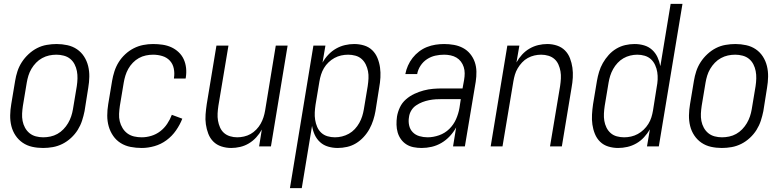

<svg xmlns="http://www.w3.org/2000/svg" viewBox="-20 -755 4040 990"><path d="M202 8Q173 8 146 2Q119 -4 97 -19Q75 -34 60 -56.5Q45 -79 38.5 -105.5Q32 -132 32.5 -160.5Q33 -189 38 -218L58 -338Q62 -363 70 -387.5Q78 -412 92.5 -434.5Q107 -457 127.5 -476Q148 -495 171.5 -507Q195 -519 221 -523.5Q247 -528 272 -528Q300 -528 327.5 -522Q355 -516 377 -501Q399 -486 413.5 -463.5Q428 -441 434.5 -414.5Q441 -388 440.5 -359.5Q440 -331 435 -302L416 -182Q411 -157 403 -132.5Q395 -108 381 -85.5Q367 -63 346.5 -44Q326 -25 302 -13Q278 -1 252.5 3.5Q227 8 202 8ZM203 -47Q221 -47 240 -51Q259 -55 276 -64.5Q293 -74 307 -88.5Q321 -103 331 -120Q341 -137 347 -155Q353 -173 356 -191L376 -311Q379 -331 379.5 -350.5Q380 -370 376.5 -388.5Q373 -407 364.5 -423.5Q356 -440 342 -451.5Q328 -463 309 -468Q290 -473 271 -473Q252 -473 233.5 -469Q215 -465 197.5 -455.5Q180 -446 166 -431.5Q152 -417 142 -400Q132 -383 126.5 -365Q121 -347 118 -329L98 -209Q95 -189 94 -169.5Q93 -150 96.5 -131.5Q100 -113 109 -96.5Q118 -80 132 -68.5Q146 -57 164.5 -52Q183 -47 203 -47Z M711 8Q681 8 653 2.5Q625 -3 602 -17.5Q579 -32 563.5 -54.5Q548 -77 540.5 -103.5Q533 -130 533 -159Q533 -188 538 -218L558 -338Q562 -362 570 -387Q578 -412 592 -434.5Q606 -457 626 -475.5Q646 -494 669.5 -506Q693 -518 718.5 -523Q744 -528 769 -528Q794 -528 818 -524.5Q842 -521 863 -511.5Q884 -502 901 -486Q918 -470 927.5 -449Q937 -428 939.5 -404Q942 -380 938 -355Q938 -354 937.5 -352.5Q937 -351 937 -350H877Q877 -351 877 -352Q877 -353 877 -353Q881 -378 876 -402Q871 -426 855.5 -442.5Q840 -459 817 -466Q794 -473 769 -473Q751 -473 732 -469Q713 -465 696 -455.5Q679 -446 665 -431.5Q651 -417 641.5 -400Q632 -383 626.5 -365Q621 -347 618 -329L598 -209Q595 -188 594 -168Q593 -148 597.5 -129.5Q602 -111 612 -94.5Q622 -78 637 -67Q652 -56 671 -51.5Q690 -47 711 -47Q735 -47 760 -54.5Q785 -62 806 -78Q827 -94 842 -116.5Q857 -139 866 -163L920 -143Q908 -112 887.5 -82.5Q867 -53 838.5 -32Q810 -11 776.5 -1.5Q743 8 711 8Z M1172 8Q1146 8 1121.5 0Q1097 -8 1080 -25Q1063 -42 1054 -65.5Q1045 -89 1041.5 -114Q1038 -139 1040 -165Q1042 -191 1046 -218L1096 -520H1158L1106 -209Q1103 -189 1102 -170Q1101 -151 1104 -133Q1107 -115 1114.5 -98Q1122 -81 1135 -69.5Q1148 -58 1166 -52.5Q1184 -47 1203 -47Q1220 -47 1238 -51Q1256 -55 1272 -64Q1288 -73 1301.5 -87Q1315 -101 1324 -117Q1333 -133 1338.5 -150Q1344 -167 1347 -185L1402 -520H1463L1377 0H1316L1330 -87Q1318 -65 1301 -46.5Q1284 -28 1263 -15.5Q1242 -3 1218.5 2.5Q1195 8 1172 8Z M1475 215 1596 -520H1658L1643 -432Q1655 -454 1673 -473Q1691 -492 1713 -504.5Q1735 -517 1759 -522.5Q1783 -528 1806 -528Q1833 -528 1857.5 -520.5Q1882 -513 1899.5 -496Q1917 -479 1926.5 -455.5Q1936 -432 1939.5 -407Q1943 -382 1941.5 -355.5Q1940 -329 1935 -302L1916 -182Q1912 -159 1904.5 -135.5Q1897 -112 1885 -90Q1873 -68 1855 -48.5Q1837 -29 1815.5 -16Q1794 -3 1769.5 2.5Q1745 8 1721 8Q1696 8 1672 1Q1648 -6 1630.5 -22Q1613 -38 1603 -59.5Q1593 -81 1589 -106L1536 215ZM1707 -47Q1725 -47 1743.5 -51.5Q1762 -56 1779 -65.5Q1796 -75 1809.5 -89.5Q1823 -104 1832.5 -121Q1842 -138 1847.5 -155.5Q1853 -173 1856 -191L1876 -311Q1879 -331 1880 -350.5Q1881 -370 1877.5 -388Q1874 -406 1866 -422.5Q1858 -439 1844.5 -451Q1831 -463 1812.5 -468Q1794 -473 1775 -473Q1757 -473 1739 -469Q1721 -465 1704.5 -456Q1688 -447 1674 -433.5Q1660 -420 1650.5 -404Q1641 -388 1635.5 -370.5Q1630 -353 1627 -335L1607 -215Q1604 -195 1603 -175.5Q1602 -156 1605 -137Q1608 -118 1615.5 -100.5Q1623 -83 1636.5 -70.5Q1650 -58 1668.5 -52.5Q1687 -47 1707 -47Z M2154 8Q2133 8 2112.5 4Q2092 0 2075.5 -10.5Q2059 -21 2047.5 -37Q2036 -53 2030.5 -72Q2025 -91 2024.5 -112Q2024 -133 2027 -154Q2031 -178 2042 -201.5Q2053 -225 2073 -242.5Q2093 -260 2116.5 -271Q2140 -282 2164.5 -288.5Q2189 -295 2213 -297Q2237 -299 2262 -299H2365L2373 -343Q2376 -360 2376 -377Q2376 -394 2371 -409.5Q2366 -425 2356.5 -437.5Q2347 -450 2333.5 -458Q2320 -466 2303.5 -469.5Q2287 -473 2270 -473Q2247 -473 2224.5 -468Q2202 -463 2182 -450Q2162 -437 2148.5 -416.5Q2135 -396 2131 -373H2070Q2074 -395 2083.5 -416.5Q2093 -438 2107.5 -456.5Q2122 -475 2141 -489.5Q2160 -504 2181.5 -512.5Q2203 -521 2225.5 -524.5Q2248 -528 2270 -528Q2296 -528 2321 -523.5Q2346 -519 2367.5 -507.5Q2389 -496 2404.5 -477Q2420 -458 2428 -435Q2436 -412 2436.5 -386Q2437 -360 2433 -334L2377 0H2316L2332 -98Q2319 -74 2299.5 -53Q2280 -32 2256 -18Q2232 -4 2206 2Q2180 8 2154 8ZM2185 -47Q2214 -47 2244 -57.5Q2274 -68 2296.5 -90Q2319 -112 2331.5 -140.5Q2344 -169 2349 -198L2356 -244H2262Q2244 -244 2227 -243Q2210 -242 2192.5 -238.5Q2175 -235 2158 -228.5Q2141 -222 2125.5 -211.5Q2110 -201 2100.5 -185Q2091 -169 2089 -152Q2085 -130 2089.5 -109Q2094 -88 2108 -73.5Q2122 -59 2142.5 -53Q2163 -47 2185 -47Z M2510 0 2596 -520H2658L2643 -433Q2655 -455 2672 -473.5Q2689 -492 2710.5 -504.5Q2732 -517 2755.5 -522.5Q2779 -528 2802 -528Q2828 -528 2852 -520Q2876 -512 2893 -495Q2910 -478 2919 -454.5Q2928 -431 2931.5 -406Q2935 -381 2933.5 -355Q2932 -329 2927 -302L2877 0H2816L2868 -311Q2871 -331 2872 -350Q2873 -369 2870 -387Q2867 -405 2859.5 -422Q2852 -439 2839 -450.5Q2826 -462 2808 -467.5Q2790 -473 2770 -473Q2753 -473 2735.5 -469Q2718 -465 2701.5 -456Q2685 -447 2672 -433Q2659 -419 2649.5 -403Q2640 -387 2635 -370Q2630 -353 2627 -335L2571 0Z M3167 8Q3141 8 3116.5 0.5Q3092 -7 3074.5 -24Q3057 -41 3047.5 -64.5Q3038 -88 3034.5 -113Q3031 -138 3032.5 -164.5Q3034 -191 3038 -218L3058 -338Q3062 -361 3069 -384.5Q3076 -408 3088.5 -430Q3101 -452 3118.5 -471.5Q3136 -491 3158 -504Q3180 -517 3204 -522.5Q3228 -528 3252 -528Q3278 -528 3301.5 -521Q3325 -514 3342.5 -498Q3360 -482 3370 -460.5Q3380 -439 3385 -414L3438 -735H3499L3377 0H3316L3331 -88Q3318 -66 3300.5 -47Q3283 -28 3261 -15.5Q3239 -3 3215 2.5Q3191 8 3167 8ZM3198 -47Q3216 -47 3234 -51Q3252 -55 3268.5 -64Q3285 -73 3299 -86.5Q3313 -100 3323 -116Q3333 -132 3338.5 -149.5Q3344 -167 3347 -185L3366 -305Q3370 -325 3371 -344.5Q3372 -364 3369 -383Q3366 -402 3358 -419.5Q3350 -437 3336.5 -449.5Q3323 -462 3304.5 -467.5Q3286 -473 3266 -473Q3248 -473 3229.5 -468.5Q3211 -464 3194.5 -454.5Q3178 -445 3164.5 -430.5Q3151 -416 3141.5 -399Q3132 -382 3126.5 -364.5Q3121 -347 3118 -329L3098 -209Q3095 -189 3094 -169.5Q3093 -150 3096 -132Q3099 -114 3107 -97.5Q3115 -81 3128.5 -69Q3142 -57 3160.5 -52Q3179 -47 3198 -47Z M3702 8Q3673 8 3646 2Q3619 -4 3597 -19Q3575 -34 3560 -56.5Q3545 -79 3538.5 -105.5Q3532 -132 3532.5 -160.5Q3533 -189 3538 -218L3558 -338Q3562 -363 3570 -387.5Q3578 -412 3592.5 -434.5Q3607 -457 3627.5 -476Q3648 -495 3671.5 -507Q3695 -519 3721 -523.5Q3747 -528 3772 -528Q3800 -528 3827.5 -522Q3855 -516 3877 -501Q3899 -486 3913.5 -463.5Q3928 -441 3934.5 -414.5Q3941 -388 3940.5 -359.5Q3940 -331 3935 -302L3916 -182Q3911 -157 3903 -132.5Q3895 -108 3881 -85.5Q3867 -63 3846.5 -44Q3826 -25 3802 -13Q3778 -1 3752.5 3.5Q3727 8 3702 8ZM3703 -47Q3721 -47 3740 -51Q3759 -55 3776 -64.5Q3793 -74 3807 -88.5Q3821 -103 3831 -120Q3841 -137 3847 -155Q3853 -173 3856 -191L3876 -311Q3879 -331 3879.5 -350.5Q3880 -370 3876.5 -388.5Q3873 -407 3864.5 -423.5Q3856 -440 3842 -451.5Q3828 -463 3809 -468Q3790 -473 3771 -473Q3752 -473 3733.5 -469Q3715 -465 3697.5 -455.5Q3680 -446 3666 -431.5Q3652 -417 3642 -400Q3632 -383 3626.5 -365Q3621 -347 3618 -329L3598 -209Q3595 -189 3594 -169.5Q3593 -150 3596.5 -131.5Q3600 -113 3609 -96.5Q3618 -80 3632 -68.5Q3646 -57 3664.5 -52Q3683 -47 3703 -47Z"/></svg>

Font: Iosevka SS04 Light
Style: Italic
Weight: 300
Italic angle: -9°
Monospace: yes
Designer: Belleve Invis
Foundry: Belleve Invis
Version: Version 19.0.0; ttfautohint (v1.8.4)